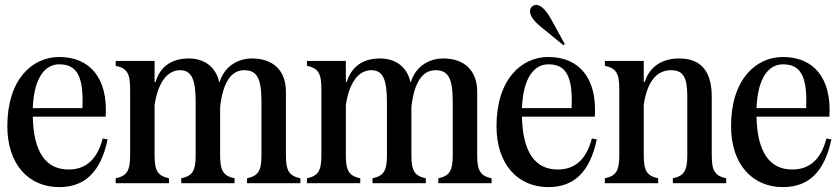

<svg xmlns="http://www.w3.org/2000/svg" viewBox="-20 -749 3435 785"><path d="M222 16C327 16 392 -46 420 -179L400 -183C374 -83 318 -56 260 -56C167 -56 117 -128 114 -272H412C422 -429 348 -516 222 -516C112 -516 10 -425 10 -233C10 -76 98 16 222 16ZM114 -307C119 -433 165 -486 222 -486C291 -486 323 -443 317 -307Z M453 0H671V-20C626 -30 612 -49 612 -114V-319C625 -409 663 -462 716 -462C762 -462 780 -427 780 -333V-114C780 -49 766 -30 721 -20V0H939V-20C894 -30 880 -49 880 -114V-312C893 -426 933 -462 979 -462C1031 -462 1049 -428 1049 -333V-114C1049 -49 1035 -30 990 -20V0H1208V-20C1163 -30 1149 -49 1149 -114V-374C1149 -461 1096 -510 1011 -510C950 -510 897 -476 878 -414H876C862 -476 815 -510 752 -510C682 -510 635 -477 616 -414H612V-500H453V-480C498 -470 512 -451 512 -386V-114C512 -49 498 -30 453 -20Z M1235 0H1453V-20C1408 -30 1394 -49 1394 -114V-319C1407 -409 1445 -462 1498 -462C1544 -462 1562 -427 1562 -333V-114C1562 -49 1548 -30 1503 -20V0H1721V-20C1676 -30 1662 -49 1662 -114V-312C1675 -426 1715 -462 1761 -462C1813 -462 1831 -428 1831 -333V-114C1831 -49 1817 -30 1772 -20V0H1990V-20C1945 -30 1931 -49 1931 -114V-374C1931 -461 1878 -510 1793 -510C1732 -510 1679 -476 1660 -414H1658C1644 -476 1597 -510 1534 -510C1464 -510 1417 -477 1398 -414H1394V-500H1235V-480C1280 -470 1294 -451 1294 -386V-114C1294 -49 1280 -30 1235 -20Z M2222 16C2327 16 2392 -46 2420 -179L2400 -183C2374 -83 2318 -56 2260 -56C2167 -56 2117 -128 2114 -272H2412C2422 -429 2348 -516 2222 -516C2112 -516 2010 -425 2010 -233C2010 -76 2098 16 2222 16ZM2114 -307C2119 -433 2165 -486 2222 -486C2291 -486 2323 -443 2317 -307ZM2156 -723C2142 -711 2137 -683 2193 -638L2284 -564L2289 -569L2233 -671C2198 -734 2170 -735 2156 -723Z M2453 0H2671V-20C2626 -30 2612 -49 2612 -114V-320C2625 -412 2663 -462 2723 -462C2774 -462 2790 -433 2790 -353V-114C2790 -49 2776 -30 2731 -20V0H2949V-20C2904 -30 2890 -49 2890 -114V-354C2890 -454 2849 -510 2757 -510C2686 -510 2636 -476 2616 -414H2612V-500H2453V-480C2498 -470 2512 -451 2512 -386V-114C2512 -49 2498 -30 2453 -20Z M3181 16C3286 16 3351 -46 3379 -179L3359 -183C3333 -83 3277 -56 3219 -56C3126 -56 3076 -128 3073 -272H3371C3381 -429 3307 -516 3181 -516C3071 -516 2969 -425 2969 -233C2969 -76 3057 16 3181 16ZM3073 -307C3078 -433 3124 -486 3181 -486C3250 -486 3282 -443 3276 -307Z"/></svg>

Font: RL Madena
Style: Regular
Weight: 400
Designer: I Kadek Wantara Putra
Foundry: Roughlines ID
Version: Version 1.000;Glyphs 3.1.2 (3151)